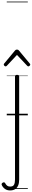

<svg xmlns="http://www.w3.org/2000/svg" viewBox="-86 -1468 404 2444"><path d="M42 956Q3 956 -24 936Q-51 916 -64 886Q-67 877 -64 870Q-61 863 -53 858Q-40 851 -33 853Q-26 855 -20 864Q-9 885 5.5 896Q20 907 43 907Q81 907 93 882.5Q105 858 105 818V-496Q105 -506 111.5 -510.5Q118 -515 131 -515Q145 -515 151.5 -510.5Q158 -506 158 -496V819Q158 863 144.5 894Q131 925 105.5 940.5Q80 956 42 956ZM-15 -623Q-23 -623 -30.5 -631Q-38 -639 -38 -647Q-38 -649 -37 -652Q-36 -655 -33 -659L105 -825Q110 -831 115.5 -834Q121 -837 130 -837Q139 -837 144.5 -834Q150 -831 155 -825L293 -659Q297 -655 298 -652Q299 -649 299 -647Q299 -639 291 -631Q283 -623 275 -623Q270 -623 266.5 -625.5Q263 -628 259 -632L130 -769L2 -632Q-2 -628 -6 -625.5Q-10 -623 -15 -623ZM0 928H268V938H0ZM0 -20H268V0H0ZM0 -505H268V-500H0ZM0 -1448H268V-1438H0Z"/></svg>

Font: Playwrite ID Guides
Style: Regular
Weight: 400
Designer: Veronika Burian, José Scaglione
Foundry: TypeTogether
Version: Version 1.003